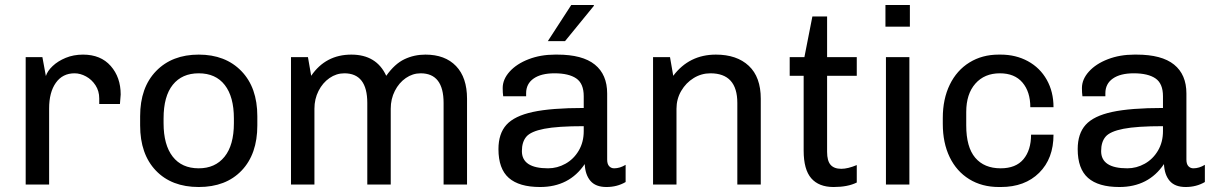

<svg xmlns="http://www.w3.org/2000/svg" viewBox="-20 -740 4879 770"><path d="M464 -361 461 -323H378V-345Q378 -375 363 -398Q348 -421 325 -433.5Q302 -446 279 -446Q231 -446 204 -408Q177 -370 177 -305V0H83V-511H150L164 -435Q170 -455 191 -475Q212 -495 243.5 -508Q275 -521 313 -521Q384 -521 424 -475.5Q464 -430 464 -361Z M1012 -274V-237Q1012 -122 949 -56Q886 10 777 10Q668 10 605 -56Q542 -122 542 -237V-274Q542 -389 606 -455Q670 -521 777 -521Q884 -521 948 -455Q1012 -389 1012 -274ZM636 -265V-246Q636 -159 672.5 -112Q709 -65 777 -65Q843 -65 880.5 -111.5Q918 -158 918 -246V-265Q918 -352 881.5 -399Q845 -446 777 -446Q710 -446 673 -400Q636 -354 636 -265Z M1853 -344V0H1759V-327Q1759 -446 1667 -446Q1635 -446 1607.5 -427Q1580 -408 1563.5 -375.5Q1547 -343 1547 -304V0H1453V-327Q1453 -446 1361 -446Q1329 -446 1301.5 -427Q1274 -408 1257.5 -375.5Q1241 -343 1241 -304V0H1147V-511H1215L1228 -436Q1286 -521 1389 -521Q1490 -521 1529 -436Q1563 -484 1602 -502.5Q1641 -521 1686 -521Q1765 -521 1809 -475Q1853 -429 1853 -344Z M2362 -717 2246 -575H2177L2271 -720H2361ZM2415 -365V-100Q2415 -82 2423 -73.5Q2431 -65 2443 -65Q2466 -65 2489 -79V-10Q2455 10 2412 10Q2369 10 2348 -14.5Q2327 -39 2325 -82Q2263 10 2146 10Q2062 10 2020.5 -26.5Q1979 -63 1979 -142Q1979 -204 2011 -239.5Q2043 -275 2117 -291Q2191 -307 2321 -307V-354Q2321 -405 2291 -425.5Q2261 -446 2204 -446Q2150 -446 2120 -425Q2090 -404 2090 -366V-354H1998Q1996 -368 1996 -387Q1996 -422 2024 -453Q2052 -484 2100 -502.5Q2148 -521 2206 -521H2215Q2316 -521 2365.5 -481Q2415 -441 2415 -365ZM2073 -134Q2073 -65 2178 -65Q2215 -65 2248 -83.5Q2281 -102 2301 -136Q2321 -170 2321 -214V-234Q2216 -234 2162.5 -223.5Q2109 -213 2091 -192Q2073 -171 2073 -134Z M3031 -344V0H2937V-327Q2937 -446 2829 -446Q2793 -446 2762 -427Q2731 -408 2712 -375.5Q2693 -343 2693 -304V0H2599V-511H2667L2680 -436Q2744 -521 2851 -521Q2935 -521 2983 -476Q3031 -431 3031 -344Z M3297 -511H3416V-436H3297V-131Q3297 -95 3311 -79Q3325 -63 3354 -63Q3380 -63 3416 -78V-8Q3380 10 3323 10Q3264 10 3233.5 -25Q3203 -60 3203 -136V-436H3147V-511H3206L3238 -674H3297Z M3629 -633H3531V-720H3629ZM3627 0H3533V-511H3627Z M4205 -310H4112Q4112 -372 4080.5 -409Q4049 -446 3990 -446Q3928 -446 3891.5 -404.5Q3855 -363 3855 -291V-237Q3855 -150 3891 -107.5Q3927 -65 3993 -65Q4054 -65 4084.5 -101.5Q4115 -138 4115 -200H4205Q4205 -104 4147.5 -47Q4090 10 3994 10H3986Q3918 10 3867 -21.5Q3816 -53 3788.5 -110Q3761 -167 3761 -243V-267Q3761 -343 3789 -400.5Q3817 -458 3868 -489.5Q3919 -521 3985 -521H3993Q4054 -521 4102.5 -494.5Q4151 -468 4178 -420Q4205 -372 4205 -310Z M4738 -365V-100Q4738 -82 4746 -73.5Q4754 -65 4766 -65Q4789 -65 4812 -79V-10Q4778 10 4735 10Q4692 10 4671 -14.5Q4650 -39 4648 -82Q4586 10 4469 10Q4385 10 4343.5 -26.5Q4302 -63 4302 -142Q4302 -204 4334 -239.5Q4366 -275 4440 -291Q4514 -307 4644 -307V-354Q4644 -405 4614 -425.5Q4584 -446 4527 -446Q4473 -446 4443 -425Q4413 -404 4413 -366V-354H4321Q4319 -368 4319 -387Q4319 -422 4347 -453Q4375 -484 4423 -502.5Q4471 -521 4529 -521H4538Q4639 -521 4688.5 -481Q4738 -441 4738 -365ZM4396 -134Q4396 -65 4501 -65Q4538 -65 4571 -83.5Q4604 -102 4624 -136Q4644 -170 4644 -214V-234Q4539 -234 4485.5 -223.5Q4432 -213 4414 -192Q4396 -171 4396 -134Z"/></svg>

Font: Chivo
Style: Regular
Weight: 400
Designer: Hector Gatti
Foundry: Omnibus-Type
Version: Version 1.006; ttfautohint (v1.4.1)